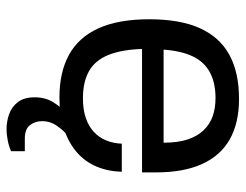

<svg xmlns="http://www.w3.org/2000/svg" viewBox="-102 -476 752 588"><g transform="rotate(90 274.0 -182.0)"><path d="M279 12Q201 12 147.5 -17.5Q94 -47 66.5 -108Q39 -169 39 -263Q39 -358 66.5 -418.5Q94 -479 148 -508.5Q202 -538 283 -538Q357 -538 407 -509.5Q457 -481 482.5 -424.5Q508 -368 508 -283V-241H130Q132 -178 148.5 -137.5Q165 -97 198 -78.5Q231 -60 281 -60Q315 -60 340.5 -68.5Q366 -77 383.5 -93Q401 -109 410 -131Q419 -153 420 -179H506Q505 -137 490 -101.5Q475 -66 446 -41Q417 -16 375 -2Q333 12 279 12ZM132 -307H417Q417 -351 407 -381Q397 -411 378.5 -430Q360 -449 335.5 -457.5Q311 -466 280 -466Q234 -466 202 -449Q170 -432 153 -397Q136 -362 132 -307ZM376 174Q352 174 329.5 166Q307 158 292.5 139Q278 120 278 88Q278 55 293 31Q308 7 329 -12H387V-6Q376 4 363.5 22.5Q351 41 351 65Q351 86 363 102Q375 118 405 118H443V160Q428 167 409 170.5Q390 174 376 174Z"/></g></svg>

Font: Archivo SemiBold
Style: Regular
Weight: 400
Version: Version 2.001